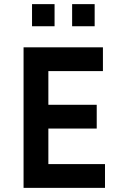

<svg xmlns="http://www.w3.org/2000/svg" viewBox="-20 -909 576 929"><path d="M488 -115V0H94V-680H478V-565H214V-402H448V-287H214V-115ZM244 -782H135V-889H244ZM438 -782H329V-889H438Z"/></svg>

Font: Inria Sans
Style: Bold
Weight: 700
Designer: Black Foundry Team
Foundry: Black Foundry
Version: Version 1.2; ttfautohint (v1.8.3)